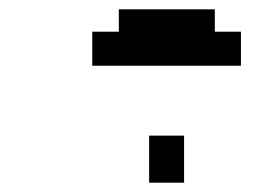

<svg xmlns="http://www.w3.org/2000/svg" viewBox="-20 -422 600 412"><path d="M375 -30V-131H300V-30ZM497 -281V-354H441V-402H235V-354H178V-281Z"/></svg>

Font: RazerF5
Style: Italic
Weight: 400
Foundry: Razer Inc.
Version: Version 2